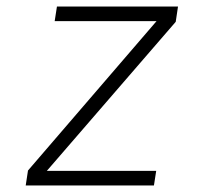

<svg xmlns="http://www.w3.org/2000/svg" viewBox="-20 -570 640 590"><path d="M59 0 66 -46 461 -505H148L155 -550H527L520 -503L124 -45H460L453 0Z"/></svg>

Font: NKDuy Mono Thin
Style: Italic
Weight: 100
Italic angle: -9°
Monospace: yes
Designer: NKDuy
Foundry: NKDuy
Version: Version 2.251; ttfautohint (v1.8.4.7-5d5b)